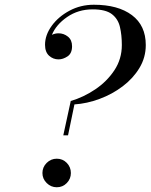

<svg xmlns="http://www.w3.org/2000/svg" viewBox="-20 -780 635 810"><path d="M278.5 -354Q332 -369.5 381.5 -402.8Q431 -436 462.5 -483.5Q494 -531 494 -590Q494 -632 486 -666.2Q478 -700.5 451.8 -720.5Q425.5 -740.5 371 -740.5Q310 -740.5 263.2 -708.2Q216.5 -676 199 -633Q212 -639.5 227 -639.5Q249 -639.5 266.5 -625.5Q284 -611.5 284 -585Q284 -555 265 -542.2Q246 -529.5 227 -529.5Q204 -529.5 187 -545Q170 -560.5 170 -591Q170 -632 198 -670.8Q226 -709.5 273 -734.8Q320 -760 376 -760Q478 -760 536.5 -716.2Q595 -672.5 595 -590Q595 -537.5 568.2 -493.2Q541.5 -449 497.5 -415.8Q453.5 -382.5 400.2 -362.8Q347 -343 294 -339.5L267 -209H247ZM159 -50Q159 -75 177 -92.8Q195 -110.5 219.5 -110.5Q244.5 -110.5 261.8 -92.8Q279 -75 279 -50Q279 -25.5 261.8 -7.8Q244.5 10 219.5 10Q195 10 177 -7.8Q159 -25.5 159 -50Z"/></svg>

Font: Bodoni* 11pt
Style: Italic
Weight: 400
Italic angle: -13°
Version: Version 2.3